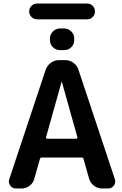

<svg xmlns="http://www.w3.org/2000/svg" viewBox="-20 -1072 693 1092"><path d="M242 -292Q241 -289 243 -286Q245 -283 248 -283H414Q417 -283 419 -286Q421 -289 420 -292L332 -606Q332 -607 331 -607Q330 -607 330 -606ZM71 0Q50 0 38 -17Q26 -34 33 -54L240 -676Q249 -700 269.5 -715Q290 -730 315 -730H351Q377 -730 397.5 -715Q418 -700 426 -676L633 -54Q640 -34 628 -17Q616 0 595 0H559Q535 0 514.5 -15.5Q494 -31 487 -55L455 -168Q454 -176 444 -176H218Q209 -176 207 -168L175 -55Q169 -31 148.5 -15.5Q128 0 103 0ZM321 -910H345Q369 -910 385.5 -893Q402 -876 402 -853V-843Q402 -820 385.5 -803.5Q369 -787 345 -787H321Q298 -787 281 -803.5Q264 -820 264 -843V-853Q264 -876 281 -893Q298 -910 321 -910ZM475 -962H191Q173 -962 159.5 -975Q146 -988 146 -1007Q146 -1026 159.5 -1039Q173 -1052 191 -1052H475Q494 -1052 507 -1039Q520 -1026 520 -1007Q520 -988 507 -975Q494 -962 475 -962Z"/></svg>

Font: Rounded Mplus 1c Bold
Style: Bold
Weight: 700
Version: Version 1.059.20150529